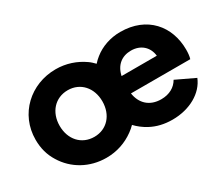

<svg xmlns="http://www.w3.org/2000/svg" viewBox="-100 -808 1245 1071"><g transform="rotate(-30 522.5 -273.0)"><path d="M326 12C394 12 454 -9 505 -46C518 -55 529 -65 540 -76C560 -55 584 -36 612 -21C653 1 699 12 752 12C863 12 955 -41 987 -121L867 -178C846 -141 807 -118 754 -118C679 -118 633 -163 623 -231H1005C1010 -246 1012 -268 1012 -289C1012 -440 914 -558 742 -558C678 -558 618 -537 573 -501C561 -492 550 -481 540 -470C529 -481 518 -492 505 -501C454 -537 393 -558 326 -558C164 -558 33 -438 33 -273C33 -218 46 -170 73 -127C125 -41 218 12 326 12ZM626 -341C640 -405 683 -438 742 -438C804 -438 847 -399 853 -341ZM326 -123C244 -123 188 -185 188 -273C188 -360 244 -423 326 -423C407 -423 463 -360 463 -273C463 -185 407 -123 326 -123Z"/></g></svg>

Font: Plus Jakarta Sans ExtraBold
Style: Regular
Weight: 800
Designer: Gumpita Rahayu
Foundry: Tokotype
Version: Version 2.071;gftools[0.9.30]